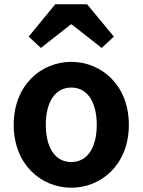

<svg xmlns="http://www.w3.org/2000/svg" viewBox="-20 -863 666 897"><path d="M313 14C453 14 582 -94 582 -280C582 -466 453 -574 313 -574C173 -574 44 -466 44 -280C44 -94 173 14 313 14ZM313 -106C237 -106 194 -174 194 -280C194 -385 237 -454 313 -454C389 -454 432 -385 432 -280C432 -174 389 -106 313 -106ZM114 -692 171 -639 311 -749H315L455 -639L512 -692L387 -843H238Z"/></svg>

Font: Source Han Sans JP
Style: Bold
Weight: 700
Designer: Ryoko NISHIZUKA 西塚涼子 (kana, bopomofo & ideographs); Paul D. Hunt (Latin, Greek & Cyrillic); Sandoll Communications 산돌커뮤니
Foundry: Adobe
Version: Version 2.002;hotconv 1.0.116;makeotfexe 2.5.65601